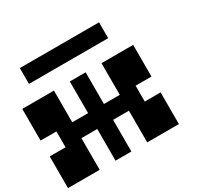

<svg xmlns="http://www.w3.org/2000/svg" viewBox="-179 -1219 1358 1312"><g transform="rotate(-30 500.0 -562.5)"><path d="M125 -875V-1000H750V-875ZM0 -125V-375H125V-500H0V-750H250V-500H375V-750H500V-500H625V-750H875V-500H750V-375H875V-125H625V-375H500V-125H375V-375H250V-125Z"/></g></svg>

Font: Press Start 2P
Style: Regular
Weight: 400
Designer: CodeMan38
Foundry: CodeMan38
Version: Version 3.000